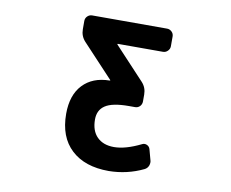

<svg xmlns="http://www.w3.org/2000/svg" viewBox="-81 -651 1162 964"><g transform="rotate(10 500.0 -169.5)"><path d="M530.3 208Q408.2 208 339.4 144Q270.5 80.1 270.5 -38.1Q270.5 -133.8 320.3 -186.5Q370.1 -239.3 457 -240.2Q459 -240.2 459.5 -241.2Q460 -242.2 459 -243.2L302.7 -410.2Q279.3 -435.5 279.3 -470.7V-512.7Q279.3 -527.3 289.6 -537.1Q299.8 -546.9 313.5 -546.9H695.3Q709 -546.9 719.2 -537.1Q729.5 -527.3 729.5 -512.7V-462.9Q729.5 -449.2 719.2 -439Q709 -428.7 695.3 -428.7H465.8Q463.9 -428.7 463.4 -427.2Q462.9 -425.8 463.9 -424.8L616.2 -261.7Q639.6 -236.3 639.6 -201.2V-166Q639.6 -151.4 629.9 -141.1Q620.1 -130.9 605.5 -130.9H574.2Q489.3 -130.9 453.1 -106.4Q418 -83 418 -35.2Q418 22.5 449.2 53.7Q480.5 85 535.2 85Q593.8 85 672.9 45.9Q684.6 40 696.8 45.4Q709 50.8 712.9 63.5L727.5 117.2Q729.5 123 729.5 128.9Q729.5 137.7 726.6 145.5Q720.7 160.2 707 167Q624 207 530.3 208Z"/></g></svg>

Font: Rounded-L Mgen+ 1mn bold
Style: Bold
Weight: 700
Designer: [Source Han Sans]
Ryoko NISHIZUKA  (kana & ideographs); Paul D. Hunt (Latin, Greek & Cyrillic); Wenlong ZHANG  (bopomofo
Version: Version 1.059.20150602